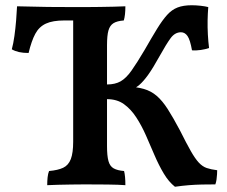

<svg xmlns="http://www.w3.org/2000/svg" viewBox="-20 -703 867 732"><path d="M160 3Q160 -13 161.5 -27Q163 -41 167 -51Q201 -54 221 -63.5Q241 -73 250 -96.5Q259 -120 259 -163V-676Q279 -676 305.5 -676Q332 -676 360 -676.5Q388 -677 414 -677.5Q440 -678 458 -679Q458 -662 456.5 -648.5Q455 -635 452 -625Q426 -623 412.5 -614.5Q399 -606 393.5 -587Q388 -568 388 -530V-146Q388 -109 393.5 -89Q399 -69 413.5 -61Q428 -53 453 -51Q458 -32 458 3Q434 1 389.5 0.5Q345 0 304 0Q279 0 251.5 0.5Q224 1 200.5 1.5Q177 2 160 3ZM89 -501Q68 -501 52.5 -504.5Q37 -508 25 -515Q31 -537 35 -566Q39 -595 41.5 -625.5Q44 -656 45 -679Q63 -679 91.5 -678Q120 -677 163 -676.5Q206 -676 264 -676L277 -625H225Q181 -625 155 -613Q129 -601 114.5 -574Q100 -547 89 -501ZM647 9Q623 -10 604 -42Q585 -74 569 -111.5Q553 -149 536.5 -186.5Q520 -224 499.5 -255.5Q479 -287 452.5 -306Q426 -325 388 -325V-381Q419 -381 440 -393Q461 -405 481.5 -434Q502 -463 531 -512Q559 -561 579 -593.5Q599 -626 617 -646Q635 -666 657 -674.5Q679 -683 711 -683Q727 -683 745 -681Q763 -679 774 -676Q772 -652 771.5 -625.5Q771 -599 772.5 -571.5Q774 -544 777 -520Q763 -515 745.5 -512.5Q728 -510 712 -511Q705 -551 695 -565.5Q685 -580 670 -580Q647 -580 630.5 -557.5Q614 -535 589 -490Q563 -443 545 -418Q527 -393 512 -380Q497 -367 476 -358L458 -374Q500 -372 528 -364Q556 -356 577.5 -337.5Q599 -319 619.5 -287Q640 -255 666 -206Q691 -156 707.5 -127Q724 -98 738 -83Q752 -68 768 -62.5Q784 -57 808 -54Q808 -49 807.5 -39Q807 -29 805.5 -18.5Q804 -8 801 0Q775 0 750 0.5Q725 1 700 3Q675 5 647 9Z"/></svg>

Font: Vollkorn SemiBold
Style: Regular
Weight: 600
Designer: Friedrich Althausen
Foundry: Friedrich Althausen
Version: Version 5.000